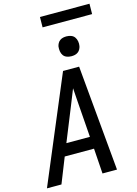

<svg xmlns="http://www.w3.org/2000/svg" viewBox="-160 -1209 920 1292"><g transform="rotate(-15 300.0 -563.0)"><path d="M0 0 309 -735H421L488 0H387L375 -176H171L101 0ZM205 -260H369L352 -490Q350 -519 348 -547.5Q346 -576 344 -605Q332 -576 321 -547.5Q310 -519 298 -490ZM390 -816Q374 -816 358.5 -821.5Q343 -827 334 -839.5Q325 -852 322.5 -868.5Q320 -885 322 -902Q324 -913 330 -924Q336 -935 346 -942Q356 -949 367.5 -951.5Q379 -954 391 -954Q407 -954 422.5 -948.5Q438 -943 447 -930.5Q456 -918 459 -901.5Q462 -885 459 -868Q457 -857 451 -846Q445 -835 435 -828Q425 -821 413.5 -818.5Q402 -816 390 -816ZM252 -1054 253 -1126H598L597 -1054Z"/></g></svg>

Font: Iosevka Aile Medium Oblique
Style: Regular
Weight: 500
Italic angle: -9°
Designer: Belleve Invis
Foundry: Belleve Invis
Version: Version 31.1.0; ttfautohint (v1.8.4)